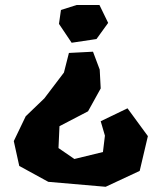

<svg xmlns="http://www.w3.org/2000/svg" viewBox="-20 -715 636 755"><path d="M345.7 -511.7 251 -506.8 231.4 -429.7 154.3 -328.1 81.1 -257.8 34.2 -160.2 55.7 -62.5 169.9 0 395.5 19.5 529.3 -43 561.5 -179.7 481.4 -289.1 376 -238.3 392.6 -181.6 384.8 -117.2 272.5 -89.8 210 -132.8 213.9 -218.8 326.2 -277.3 376 -367.2 372.1 -441.4ZM359.4 -561.5 405.3 -625 371.1 -695.3H281.2L219.7 -675.8L211.9 -621.1L261.7 -546.9Z"/></svg>

Font: MaokenAssortedSans-Lite
Style: Lite
Weight: 400
Version: Version 1.400